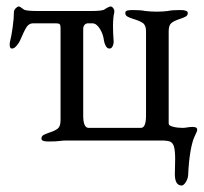

<svg xmlns="http://www.w3.org/2000/svg" viewBox="-20 -434 631 593"><path d="M520 103 521 58Q521 32 517.5 19.5Q514 7 505.5 3.5Q497 0 480 0H184Q174 0 163.5 1.5Q153 3 131 3H128Q108 3 108 -6Q108 -13 113.5 -16.5Q119 -20 131 -24Q150 -30 158.5 -37Q167 -44 167 -62V-349Q167 -356 164.5 -359Q162 -362 153 -362H82Q70 -362 62.5 -351Q55 -340 42 -309Q39 -302 31.5 -293Q24 -284 17 -284Q10 -284 10 -295Q10 -303 11 -306Q15 -320 19 -349Q23 -378 23 -396Q23 -403 28.5 -408.5Q34 -414 38 -414Q42 -414 53 -405Q59 -400 96 -400H260Q297 -400 303 -405Q307 -408 313 -411Q319 -414 322 -414Q326 -414 330 -408.5Q334 -403 333 -396Q329 -380 329 -352Q329 -334 331 -306V-304Q331 -297 327.5 -290.5Q324 -284 318 -284Q311 -284 306.5 -292.5Q302 -301 301 -309Q299 -328 288.5 -345Q278 -362 265 -362H252Q245 -362 241 -357Q237 -352 237 -345V-77Q237 -39 254 -39H415Q431 -39 431 -77V-338Q431 -356 421 -363Q411 -370 390 -376Q378 -380 372.5 -383.5Q367 -387 367 -394Q367 -400 373.5 -401.5Q380 -403 390 -403Q415 -403 429 -400Q447 -398 464 -398Q482 -398 498 -400Q511 -403 537 -403Q560 -403 560 -394Q560 -387 554.5 -383.5Q549 -380 537 -376Q518 -370 509.5 -363Q501 -356 501 -338V-52Q501 -46 514.5 -42.5Q528 -39 544 -39Q550 -39 558.5 -40.5Q567 -42 575 -42Q589 -42 589 -34Q589 -30 588 -28Q586 -24 579.5 -9Q573 6 568 35.5Q563 65 561 108Q560 119 553.5 129Q547 139 541 139Q520 139 520 103Z"/></svg>

Font: EB Garamond
Style: Regular
Weight: 400
Designer: Georg Duffner and Octavio Pardo
Foundry: Georg Duffner
Version: Version 1.000; ttfautohint (v1.6)